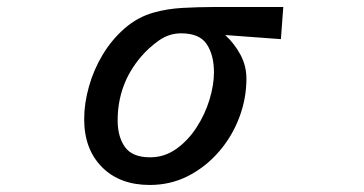

<svg xmlns="http://www.w3.org/2000/svg" viewBox="-20 -526 1040 549"><path d="M408.2 2.9Q322.3 2.9 271.5 -48.3Q220.7 -99.6 220.7 -185.5Q220.7 -230.5 234.4 -278.8Q248 -327.1 273.9 -370.1Q299.8 -413.1 336.9 -445.3Q374 -477.5 419.9 -490.2Q458 -501 502.4 -503.4Q546.9 -505.9 585.9 -505.9H790L783.2 -414.1Q744.1 -417 704.1 -419.9Q664.1 -422.9 624 -425.8Q650.4 -401.4 667.5 -369.6Q684.6 -337.9 684.6 -300.8Q684.6 -244.1 664.1 -189.9Q643.6 -135.7 606 -92.3Q568.4 -48.8 518.1 -22.9Q467.8 2.9 408.2 2.9ZM409.2 -76.2Q450.2 -76.2 483.9 -100.1Q517.6 -124 542 -161.6Q566.4 -199.2 579.1 -241.2Q591.8 -283.2 591.8 -319.3Q591.8 -368.2 571.3 -399.4Q550.8 -430.7 498 -430.7Q462.9 -430.7 433.6 -409.7Q404.3 -388.7 382.8 -363.3Q316.4 -285.2 316.4 -181.6Q316.4 -134.8 337.4 -105.5Q358.4 -76.2 409.2 -76.2Z"/></svg>

Font: Kosugi
Style: Regular
Weight: 400
Version: Version 4.002